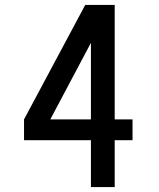

<svg xmlns="http://www.w3.org/2000/svg" viewBox="-20 -755 640 775"><path d="M347 0V-189H77V-273L324 -735H443V-273H515V-189H443V0ZM183 -273H347V-582Z"/></svg>

Font: Iosevka SS04 Medium Extended
Style: Regular
Weight: 500
Width: 7
Monospace: yes
Designer: Belleve Invis
Foundry: Belleve Invis
Version: Version 19.0.0; ttfautohint (v1.8.4)